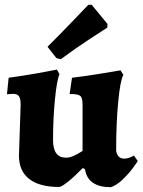

<svg xmlns="http://www.w3.org/2000/svg" viewBox="-20 -768 594 800"><path d="M35 -377Q26 -377 18.5 -376Q11 -375 9 -375L16 -444Q75 -452 137 -463Q199 -474 217 -478L228 -459Q217 -435 209 -354.5Q201 -274 201 -184Q201 -111 255 -111Q270 -111 286 -118Q302 -125 324 -139V-330Q324 -358 316.5 -366.5Q309 -375 284 -376H270L280 -444Q339 -451 401.5 -461.5Q464 -472 482 -475L494 -456Q481 -433 472.5 -343.5Q464 -254 464 -145Q464 -128 473 -117.5Q482 -107 497 -107Q510 -107 524 -113Q538 -119 538 -120L554 -97Q550 -90 533 -67Q516 -44 491 -20Q466 4 442 12Q346 12 334 -63L325 -68Q290 -32 263 -10.5Q236 11 226 11Q144 11 101.5 -22.5Q59 -56 59 -119L66 -332Q66 -357 59 -367Q52 -377 35 -377ZM215 -526 178 -573Q230 -625 281.5 -678.5Q333 -732 348 -748H362L428 -668L427 -653Q410 -642 351 -603.5Q292 -565 233 -521Z"/></svg>

Font: Alegreya ExtraBold
Style: Regular
Weight: 800
Designer: Juan Pablo del Peral
Foundry: Huerta Tipografica
Version: Version 2.007; ttfautohint (v1.6)